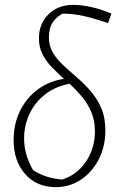

<svg xmlns="http://www.w3.org/2000/svg" viewBox="-20 -761 499 789"><path d="M209 8Q131 8 83.5 -45.5Q36 -99 36 -186Q36 -252 62.5 -305.5Q89 -359 135.5 -393.5Q182 -428 243 -437Q216 -461 192.5 -485.5Q169 -510 154.5 -538.5Q140 -567 140 -603Q140 -664 179.5 -702.5Q219 -741 281 -741Q315 -741 357 -731.5Q399 -722 438 -705L424 -666Q359 -688 318.5 -696.5Q278 -705 237 -705Q207 -688 194 -665Q181 -642 181 -607Q181 -572 197.5 -544.5Q214 -517 240.5 -492.5Q267 -468 296.5 -442.5Q326 -417 352.5 -386.5Q379 -356 396 -317Q413 -278 413 -225Q413 -159 386 -106.5Q359 -54 313 -23Q267 8 209 8ZM116 -62Q142 -45 169.5 -36Q197 -27 235 -23Q296 -42 333 -96.5Q370 -151 370 -221Q370 -266 355 -301Q340 -336 316.5 -364Q293 -392 266 -417Q208 -406 166 -373.5Q124 -341 101.5 -293.5Q79 -246 79 -192Q79 -125 116 -62Z"/></svg>

Font: Piazzolla ExtraLight
Style: Italic
Weight: 200
Italic angle: -11.3°
Designer: Juan Pablo del Peral
Foundry: Huerta Tipografica
Version: Version 1.330